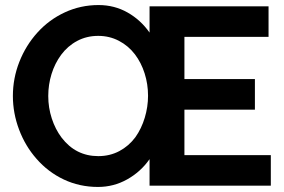

<svg xmlns="http://www.w3.org/2000/svg" viewBox="-20 -735 1125 760"><path d="M710 -301H989V-422H710V-589H1043V-710H572V-606Q537 -656 485 -685.5Q433 -715 370 -715Q299 -715 236.5 -686Q174 -657 128 -606Q82 -555 56.5 -490Q31 -425 31 -355Q31 -287 55.5 -222Q80 -157 124 -107Q170 -54 232.5 -24.5Q295 5 368 5Q430 5 483.5 -25Q537 -55 572 -105V0H1052V-121H710ZM224 -190Q199 -223 185 -266Q171 -309 171 -355Q171 -400 184 -442Q197 -484 222 -518Q248 -553 285.5 -573Q323 -593 369 -593Q413 -593 450.5 -573.5Q488 -554 514 -520Q539 -487 552.5 -444.5Q566 -402 566 -356Q566 -312 553 -269Q540 -226 516 -192Q490 -157 452.5 -137Q415 -117 369 -117Q280 -117 224 -190Z"/></svg>

Font: RT Raleway Bold
Style: Regular
Weight: 400
Designer: Matt McInerney, Pablo Impallari, Rodrigo Fuenzalida — Edited by Milan Moffatt in April 2016
Foundry: Matt McInerney, Pablo Impallari, Rodrigo Fuenzalida — Edited by Milan Moffatt in April 2016
Version: Version 3.001